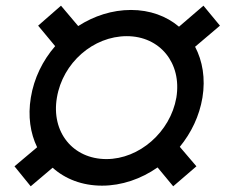

<svg xmlns="http://www.w3.org/2000/svg" viewBox="-20 -637 805 669"><path d="M335.6 9.9C404.1 9.9 471.6 -13.5 529.1 -53.6L583.5 12.1L664.4 -57.5L606.5 -125.4C646.3 -174 674.7 -232.6 685.4 -296.9C696.4 -364 685.7 -424.7 659.8 -474.1L746.4 -547.6L688.9 -617.2L603.7 -544C560 -581 502.1 -602.3 436.4 -602.3C371.1 -602.3 307.5 -581.7 252.5 -546.2L192.5 -617.2L112.9 -547.6L172.2 -476.2C128.9 -426.5 98.4 -364.7 87.4 -296.9C76.7 -232.2 85.6 -172.9 109.4 -123.9L30.5 -57.5L87 12.1L163.4 -52.6C207.4 -13.1 266.7 9.9 335.6 9.9ZM178.3 -296.9C198.5 -418.3 305 -511 421.9 -511C536.2 -511 614.3 -418.3 594.5 -296.9C573.5 -176.8 465.2 -82.7 350.9 -82.7C234 -82.7 157.7 -176.8 178.3 -296.9Z"/></svg>

Font: Magic Ui Pro
Style: Bold Italic
Weight: 700
Italic angle: -9.39999°
Designer: Stefan Endress, Andreas Faust
Version: Version 1.000;FEAKit 1.0